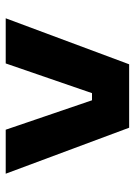

<svg xmlns="http://www.w3.org/2000/svg" viewBox="80 -863 472 672"><g transform="rotate(90 316.0 -527.0)"><path d="M205 -743H427L588 -311H434L331 -613H306L202 -311H44Z"/></g></svg>

Font: Sora-SIA ExtraBold
Style: Regular
Weight: 800
Designer: Jonathan Barnbrook, Julián Moncada
Foundry: Barnbrook Fonts
Version: Version 2.000